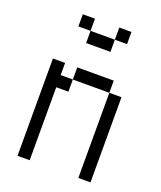

<svg xmlns="http://www.w3.org/2000/svg" viewBox="-139 -839 778 927"><g transform="rotate(20 250.0 -375.0)"><path d="M375 -687.5V-750H312.5V-687.5H187.5V-625H312.5V-687.5ZM62.5 -500Q62.5 -500 62.5 0H125Q125 0 125 -375H187.5V-437.5H125V-500ZM375 -437.5V0H437.5V-437.5ZM187.5 -437.5H375V-500H187.5ZM187.5 -687.5V-750H125V-687.5Z"/></g></svg>

Font: Unifont
Style: Regular
Weight: 500
Version: Version 13.0.05